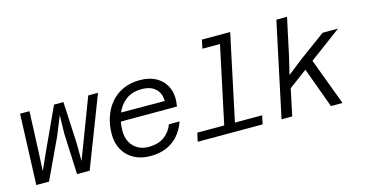

<svg xmlns="http://www.w3.org/2000/svg" viewBox="-77 -1081 2753 1442"><g transform="rotate(-15 1300.0 -360.5)"><path d="M60 0 81 -549H154L141 -228L134 -88L197 -228L345 -549H418L434 -228L435 -87L489 -228L611 -549H687L475 0H377L363 -315L366 -461L307 -315L159 0Z M945 12Q873 12 819 -17.5Q765 -47 735.5 -99.5Q706 -152 706 -220Q706 -292 727 -354Q748 -416 787.5 -462.5Q827 -509 884.5 -534.5Q942 -560 1014 -560Q1090 -560 1144.5 -528Q1199 -496 1223.5 -437Q1248 -378 1233 -296H779L794 -361L1155 -360Q1155 -420 1117.5 -455.5Q1080 -491 1010 -491Q935 -491 886 -453.5Q837 -416 813.5 -355.5Q790 -295 790 -224Q790 -174 810 -137Q830 -100 866 -79Q902 -58 949 -58Q1025 -58 1072.5 -92.5Q1120 -127 1140 -183H1223Q1202 -123 1165 -79.5Q1128 -36 1073.5 -12Q1019 12 945 12Z M1525 0 1681 -733H1764L1608 0ZM1315 0 1330 -67H1834L1820 0ZM1530 -666 1544 -733H1722L1708 -666Z M1967 0 2123 -733H2206L2145 -449L2111 -306L2227 -397L2433 -548H2553L2094 -208L2050 0ZM2351 0 2226 -342 2298 -383 2441 0Z"/></g></svg>

Font: Azeret Mono Thin Light
Style: Italic
Weight: 300
Italic angle: -12°
Version: Version 1.002